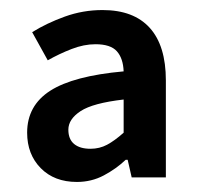

<svg xmlns="http://www.w3.org/2000/svg" viewBox="-20 -738 392 382"><path d="M133 -376Q88 -376 61 -403.5Q34 -431 34 -474Q34 -528 80 -557.5Q126 -587 226 -596Q225 -622 212.5 -636Q200 -650 170 -650Q147 -650 122.5 -640.5Q98 -631 75 -618L44 -674Q73 -692 109 -705Q145 -718 184 -718Q246 -718 278 -682.5Q310 -647 310 -578V-385H242L234 -420H230Q211 -402 186.5 -389Q162 -376 133 -376ZM160 -442Q178 -442 193 -450Q208 -458 226 -474V-540Q165 -533 140.5 -517Q116 -501 116 -480Q116 -461 127.5 -451.5Q139 -442 160 -442Z"/></svg>

Font: Source Sans 3 SemiBold
Style: Regular
Weight: 600
Designer: Paul D. Hunt
Foundry: Adobe
Version: Version 3.046;hotconv 1.0.118;makeotfexe 2.5.65603